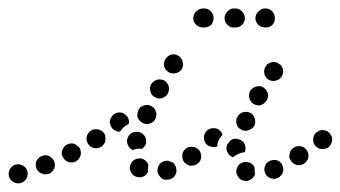

<svg xmlns="http://www.w3.org/2000/svg" viewBox="-36 -407 805 454"><path d="M26 16Q31 8 29 -1Q27 -10 19 -15Q11 -20 2 -18Q-7 -16 -12 -8Q-17 0 -15 9Q-13 18 -5 23Q3 28 12 26Q21 24 26 16ZM563 12Q560 16 556 18Q552 20 548 21Q543 21 539 20Q535 19 531 16Q528 13 526 9Q523 5 523 1Q522 -4 524 -8Q526 -17 534 -21Q543 -26 552 -23Q557 -22 561 -18Q565 -15 566 -10Q566 -8 566 -5Q566 -1 567 3Q567 3 567 4Q567 4 567 4Q566 9 563 12ZM379 6Q383 -2 380 -11Q380 -12 380 -12Q380 -13 380 -13Q378 -15 377 -18Q375 -20 374 -22Q372 -23 369 -24Q365 -26 361 -27Q357 -27 352 -26Q343 -23 339 -15Q335 -7 337 2Q339 7 342 10Q344 13 348 16Q352 18 357 18Q361 18 366 17Q375 14 379 6ZM627 9Q631 6 632 2Q634 -2 634 -7Q634 -11 632 -15Q632 -16 632 -16Q632 -16 631 -17Q631 -17 631 -18Q627 -25 619 -28Q611 -30 603 -27Q598 -25 595 -22Q592 -19 591 -15Q589 -11 589 -6Q589 -2 591 2Q594 11 603 14Q612 18 620 14Q624 13 627 9ZM297 12Q288 13 280 8Q273 2 271 -7Q270 -16 276 -24Q278 -27 282 -29Q286 -32 290 -32Q295 -33 299 -32Q303 -31 307 -28Q310 -26 312 -23Q314 -20 315 -16Q314 -12 314 -8Q314 -4 314 -1Q314 0 313 1Q312 2 312 3Q306 11 297 12ZM87 -1Q90 -4 92 -8Q94 -13 94 -17Q94 -21 92 -26Q90 -30 87 -33Q84 -36 80 -38Q76 -40 72 -40Q67 -40 63 -38Q54 -35 50 -26Q47 -18 50 -9Q54 0 62 3Q71 7 79 4H80Q84 2 87 -1ZM439 -31Q441 -39 438 -46Q437 -50 434 -53Q431 -56 427 -58Q423 -60 418 -60Q414 -60 410 -59Q408 -58 407 -58Q405 -57 404 -56Q396 -50 395 -41Q394 -32 399 -24Q402 -21 406 -18Q410 -16 414 -15Q419 -15 423 -16Q427 -17 431 -20Q437 -24 439 -31ZM689 -26Q692 -30 693 -34Q694 -38 693 -43Q692 -47 690 -51Q685 -59 676 -61Q666 -63 659 -58Q655 -56 652 -52Q650 -48 649 -44Q648 -40 648 -35Q649 -31 652 -27Q657 -19 666 -17Q675 -15 683 -20Q686 -22 689 -26ZM143 -25Q147 -27 150 -31Q153 -34 154 -38Q156 -43 155 -47Q155 -52 153 -56Q151 -60 147 -62Q144 -65 140 -67Q135 -68 131 -68Q126 -67 122 -65Q118 -63 116 -60Q113 -56 111 -52Q110 -48 110 -43Q111 -39 113 -35Q117 -27 126 -24Q135 -21 143 -25ZM500 -61Q501 -66 504 -69Q507 -73 510 -76Q514 -78 518 -79Q523 -79 527 -78Q536 -76 541 -69Q546 -61 544 -52Q544 -50 544 -49Q543 -48 543 -47Q542 -47 541 -47Q532 -46 524 -41Q519 -39 515 -35Q507 -38 503 -45Q498 -53 500 -61ZM265 -79Q267 -84 269 -87Q272 -91 276 -93Q280 -95 284 -95Q289 -96 293 -95Q302 -92 307 -84Q311 -76 309 -67Q308 -63 305 -60Q303 -57 300 -55Q294 -56 287 -55Q282 -54 278 -52Q270 -56 267 -63Q263 -71 265 -79ZM749 -73Q751 -82 745 -90Q743 -93 739 -96Q735 -98 731 -99Q726 -100 722 -99Q718 -98 714 -95Q706 -90 705 -81Q703 -72 708 -64Q711 -60 715 -58Q718 -55 723 -55Q727 -54 732 -55Q736 -56 740 -58Q747 -64 749 -73ZM204 -60Q208 -63 210 -67Q213 -70 213 -75Q214 -79 213 -83Q213 -88 210 -92Q205 -99 196 -101Q187 -103 179 -98Q175 -96 173 -92Q170 -88 169 -84Q168 -79 169 -75Q170 -71 172 -67Q177 -59 186 -57Q196 -55 203 -60ZM485 -82Q487 -85 490 -88Q490 -91 488 -93Q487 -95 485 -97Q479 -104 469 -104Q460 -104 453 -98Q447 -92 446 -82Q446 -73 452 -66Q457 -61 464 -60Q471 -58 478 -61Q478 -64 478 -66Q480 -75 485 -82ZM225 -112Q223 -116 224 -121Q224 -125 227 -129Q229 -133 232 -136Q240 -142 249 -141Q258 -140 264 -132Q265 -131 266 -130Q266 -129 267 -128Q268 -124 269 -121Q269 -119 269 -118Q269 -116 268 -114Q267 -113 265 -112Q257 -108 251 -100Q250 -98 248 -96Q243 -95 237 -98Q232 -100 229 -104Q226 -108 225 -112ZM554 -100Q562 -103 566 -111Q569 -119 566 -128Q563 -137 554 -141Q546 -144 537 -141Q528 -138 525 -129H524Q521 -121 524 -112Q527 -103 536 -100Q536 -99 536 -99Q536 -99 537 -99Q538 -99 538 -99Q546 -96 554 -100ZM289 -137Q288 -132 290 -128Q292 -124 295 -121Q298 -118 302 -116Q310 -112 319 -115Q328 -118 332 -127Q333 -131 334 -136Q334 -140 332 -144Q331 -148 328 -152Q324 -155 320 -157Q312 -161 303 -157Q294 -154 291 -146Q289 -141 289 -137ZM553 -183Q552 -179 554 -174Q555 -170 558 -166Q560 -163 564 -161Q573 -156 582 -159Q590 -162 595 -170Q597 -174 598 -178Q598 -183 597 -187Q595 -191 593 -195Q590 -198 586 -201Q578 -205 569 -202Q560 -200 555 -191Q553 -187 553 -183ZM320 -190Q322 -181 331 -177Q334 -175 339 -174Q343 -174 348 -175Q352 -177 355 -179Q359 -182 361 -186Q365 -195 363 -203Q360 -212 352 -217Q348 -219 343 -219Q339 -220 335 -218Q330 -217 327 -214Q323 -211 321 -207Q317 -199 320 -190ZM589 -234Q590 -225 598 -219Q602 -217 606 -216Q610 -215 615 -216Q619 -217 623 -219Q627 -221 629 -225Q635 -233 633 -242Q632 -251 624 -256Q620 -259 616 -260Q612 -261 607 -260Q603 -259 599 -257Q595 -255 593 -251Q587 -243 589 -234ZM352 -259Q351 -255 352 -250Q354 -246 356 -242Q359 -239 363 -236Q371 -232 380 -234Q389 -236 394 -244Q396 -248 397 -253Q397 -257 396 -261Q395 -266 392 -269Q390 -273 386 -275Q378 -280 369 -278Q360 -275 355 -267Q353 -264 352 -259ZM463 -348Q469 -355 469 -364Q469 -373 463 -380Q456 -387 447 -387H444Q435 -387 428 -380Q421 -373 421 -364Q421 -355 428 -348Q435 -342 444 -342H447Q456 -342 463 -348ZM536 -348Q543 -355 543 -364Q543 -373 536 -380Q530 -387 520 -387H517Q508 -387 502 -380Q495 -373 495 -364Q495 -355 502 -348Q508 -342 517 -342H520Q530 -342 536 -348ZM608 -348Q614 -355 614 -364Q614 -373 608 -380Q601 -387 592 -387H591Q582 -387 575 -380Q568 -373 568 -364Q568 -355 575 -348Q582 -342 591 -342H592Q601 -342 608 -348Z"/></svg>

Font: FRB American Cursive Dotted Extrabold
Style: Bold Italic
Weight: 800
Italic angle: -25°
Version: Version 2.0;Modular Font Editor K font №1